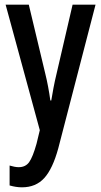

<svg xmlns="http://www.w3.org/2000/svg" viewBox="-20 -560 432 820"><path d="M4 -540H103L173 -247Q180 -219 185.5 -189.5Q191 -160 195 -131H199Q203 -156 208.5 -185Q214 -214 222 -247L290 -540H388L229 73Q205 161 169 200.5Q133 240 74 240Q61 240 48 238Q35 236 21 232V147Q31 150 41 152Q51 154 60 154Q89 154 104.5 132.5Q120 111 136 54L150 -4Z"/></svg>

Font: Noto Sans ExtraCondensed Medium
Style: Regular
Weight: 500
Width: 2
Designer: Monotype Design Team
Foundry: Monotype Imaging Inc.
Version: Version 2.013; ttfautohint (v1.8.4.7-5d5b)